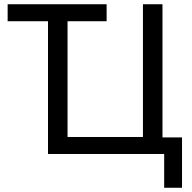

<svg xmlns="http://www.w3.org/2000/svg" viewBox="-20 -725 905 904"><path d="M753 159V0H206V-625H16V-705H482V-625H298V-80H653V-705H745V-78H837V159Z"/></svg>

Font: Nunito Sans 10pt SemiCondensed Medium
Style: Regular
Weight: 500
Width: 4
Designer: Vernon Adams
Foundry: Vernon Adams
Version: Version 3.101;gftools[0.9.27]